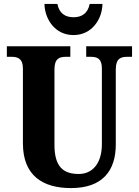

<svg xmlns="http://www.w3.org/2000/svg" viewBox="-20 -950 708 980"><path d="M355 -771C451 -771 502 -855 503 -930H438C428 -882 398 -862 355 -862C313 -862 282 -882 273 -930H207C208 -855 259 -771 355 -771ZM342 10C504 10 571 -79 571 -213V-596C571 -652 597 -660 630 -660H654V-714H420V-660H442C476 -660 500 -652 500 -600V-215C500 -112 449 -62 382 -62C304 -62 258 -98 258 -210V-596C258 -652 284 -660 317 -660H339V-714H15V-660H38C70 -660 97 -652 97 -600V-218C97 -54 198 10 342 10Z"/></svg>

Font: Noto Serif Sinhala Condensed ExtraBold
Style: Regular
Weight: 800
Width: 3
Designer: Jelle Bosma - Monotype Design Team
Foundry: Monotype Imaging Inc.
Version: Version 2.007